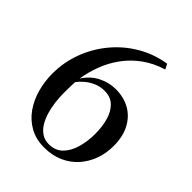

<svg xmlns="http://www.w3.org/2000/svg" viewBox="-221 -902 1040 1040"><g transform="rotate(45 299.5 -382.0)"><path d="M298 14.5Q234.5 14.5 187 -12.2Q139.5 -39 108.2 -83.8Q77 -128.5 61.5 -184.8Q46 -241 46 -300.5Q46 -387.5 75.8 -467.2Q105.5 -547 159.5 -612.2Q213.5 -677.5 287 -720.8Q360.5 -764 448 -778L463 -748.5Q394.5 -727.5 343.2 -690Q292 -652.5 256.5 -603.8Q221 -555 199.8 -499.2Q178.5 -443.5 169.5 -385.5Q202 -436 250 -460Q298 -484 349 -484Q410 -484 457 -457.8Q504 -431.5 531.2 -381Q558.5 -330.5 558.5 -257Q558.5 -201.5 540.5 -152.5Q522.5 -103.5 489 -66Q455.5 -28.5 407.2 -7Q359 14.5 298 14.5ZM313.5 -434.5Q280 -435 251.2 -422.5Q222.5 -410 200.8 -391.5Q179 -373 166 -355Q165.5 -345.5 164.8 -323Q164 -300.5 164 -271.5Q164 -238 168.2 -202.2Q172.5 -166.5 182.2 -133.5Q192 -100.5 208 -74Q224 -47.5 247.5 -31.8Q271 -16 303 -16Q352.5 -16 383 -47Q413.5 -78 427.5 -127.8Q441.5 -177.5 441.5 -233Q441.5 -288.5 428.5 -334Q415.5 -379.5 387.5 -407Q359.5 -434.5 313.5 -434.5Z"/></g></svg>

Font: Merriweather 120pt
Style: Regular
Weight: 400
Version: Version 2.100